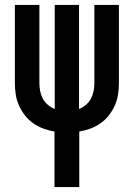

<svg xmlns="http://www.w3.org/2000/svg" viewBox="-20 -755 540 775"><path d="M200 0V-224Q177 -228 155 -236Q133 -244 114 -257.5Q95 -271 80.5 -289.5Q66 -308 56.5 -329.5Q47 -351 43.5 -374Q40 -397 40 -421V-735H139V-421Q139 -404 142 -388Q145 -372 152.5 -357.5Q160 -343 173 -332Q186 -321 201 -315V-735H299V-315Q314 -321 327 -332Q340 -343 347.5 -357.5Q355 -372 358 -388Q361 -404 361 -421V-735H460V-421Q460 -397 456.5 -374Q453 -351 443.5 -329.5Q434 -308 419.5 -289.5Q405 -271 386 -257.5Q367 -244 345 -236Q323 -228 300 -224V0Z"/></svg>

Font: Iosevka Curly Semibold
Style: Regular
Weight: 600
Monospace: yes
Designer: Belleve Invis
Foundry: Belleve Invis
Version: Version 22.1.2; ttfautohint (v1.8.4)